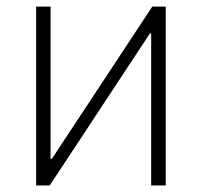

<svg xmlns="http://www.w3.org/2000/svg" viewBox="-20 -566 616 586"><path d="M485.8 0H441.4V-463.9H437.5L131.8 0H90.3V-545.9H134.3V-81.1H138.2L444.8 -545.9H485.8Z"/></svg>

Font: Inter ExtraLight
Style: Regular
Weight: 250
Designer: Rasmus Andersson
Foundry: rsms
Version: Version 4.001;git-66647c0bb